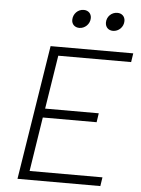

<svg xmlns="http://www.w3.org/2000/svg" viewBox="-60 -949 730 995"><g transform="rotate(5 305.0 -451.0)"><path d="M320 -807C348 -807 375 -831 375 -863C375 -886 359 -902 335 -902C305 -902 280 -877 280 -845C280 -823 296 -807 320 -807ZM495 -807C524 -807 550 -831 550 -863C550 -886 534 -902 510 -902C480 -902 455 -878 455 -847C455 -823 471 -807 495 -807ZM603 -654 610 -700H180L69 0H500L507 -46H128L172 -328H452L459 -375H180L224 -654Z"/></g></svg>

Font: Arthouse Owned Light
Style: Italic
Weight: 300
Italic angle: -10°
Designer: Jeremy Tribby
Foundry: Tribby Type
Version: Version 1.000;PS 001.000;hotconv 1.0.88;makeotf.lib2.5.64775